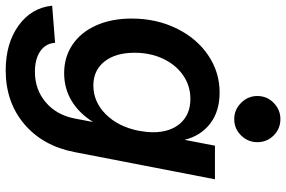

<svg xmlns="http://www.w3.org/2000/svg" viewBox="-186 -582 980 657"><g transform="rotate(90 303.5 -254.0)"><path d="M-5 57 122 47Q124 79 150.5 97.5Q177 116 221 116Q282 116 325.5 79Q369 42 381 -20L393 -83Q363 -35 320.5 -9.5Q278 16 226 16Q171 16 128.5 -12.5Q86 -41 62.5 -93.5Q39 -146 39 -215Q39 -299 72.5 -368Q106 -437 164 -476.5Q222 -516 292 -516Q356 -516 398 -484Q440 -452 454 -396L474 -500H589L496 -20Q475 89 400 152.5Q325 216 216 216Q124 216 63 172Q2 128 -5 57ZM268 -84Q324 -84 366.5 -126.5Q409 -169 423 -239Q428 -267 428 -288Q428 -347 397.5 -381.5Q367 -416 314 -416Q269 -416 233 -391Q197 -366 176.5 -322.5Q156 -279 156 -225Q156 -160 186 -122Q216 -84 268 -84ZM304 -645Q304 -678 327.5 -701Q351 -724 383 -724Q416 -724 439 -701Q462 -678 462 -645Q462 -613 439 -589.5Q416 -566 383 -566Q351 -566 327.5 -589.5Q304 -613 304 -645Z"/></g></svg>

Font: MedMera Sans Semibold
Style: Italic
Weight: 600
Italic angle: -11°
Designer: Kasper Nordkvist
Foundry: UNCUT.wtf
Version: Version 1.300